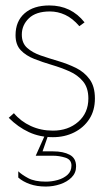

<svg xmlns="http://www.w3.org/2000/svg" viewBox="-20 -497 385 704"><path d="M174 6Q126 6 86 -12.5Q46 -31 12 -65L31 -82Q56 -52 93 -35Q130 -18 174 -18Q230 -18 267 -50.5Q304 -83 304 -136Q304 -175 284.5 -198.5Q265 -222 234.5 -235.5Q204 -249 170 -259Q136 -269 105.5 -281Q75 -293 56 -313Q37 -333 37 -368Q37 -419 70 -448Q103 -477 161 -477Q241 -477 290 -415L271 -401Q246 -430 219 -442.5Q192 -455 163 -455Q112 -455 86 -430Q60 -405 60 -370Q60 -339 79.5 -321.5Q99 -304 129.5 -293.5Q160 -283 194 -273Q228 -263 258.5 -248Q289 -233 308.5 -206.5Q328 -180 328 -136Q328 -92 307.5 -60.5Q287 -29 252 -11.5Q217 6 174 6ZM175 74H111L145 -2H157L136 58H175Q212 58 235.5 70.5Q259 83 259 113Q259 137 242.5 153.5Q226 170 200.5 178.5Q175 187 148 187Q115 187 89.5 178Q64 169 47 154V131Q59 143 83 156Q107 169 148 169Q170 169 191.5 163Q213 157 227.5 144Q242 131 242 110Q242 88 219.5 81Q197 74 175 74Z"/></svg>

Font: Lil Grotesk Thin
Style: Regular
Weight: 100
Designer: Bastien Sozeau
Foundry: NBR — Bastien Sozeau
Version: Version 3.003; ttfautohint (v1.8.4.7-5d5b);gftools[0.9.33]